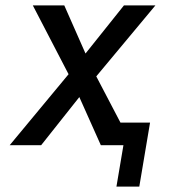

<svg xmlns="http://www.w3.org/2000/svg" viewBox="-20 -540 640 714"><path d="M413 154 439 0H355L275 -179L133 0H16L235 -264L102 -520H219L298 -341L441 -520H558L338 -256L428 -84H538L498 154Z"/></svg>

Font: Iosevka Md Ex Obl
Style: Regular
Weight: 500
Width: 7
Italic angle: -9°
Monospace: yes
Designer: Belleve Invis
Foundry: Belleve Invis
Version: Version 32.5.0; ttfautohint (v1.8.4)